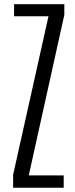

<svg xmlns="http://www.w3.org/2000/svg" viewBox="-20 -879 352 899"><path d="M41.5 0V-61L207 -802.7H45.9V-859.4H281.2V-809.6L114.7 -57.6H278.3V0Z"/></svg>

Font: Antonio Thin
Style: Regular
Weight: 250
Designer: Vernon Adams
Foundry: Vernon Adams
Version: Version 1.002